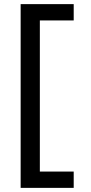

<svg xmlns="http://www.w3.org/2000/svg" viewBox="-20 -720 443 930"><path d="M80 190V-700H337V-621H173V111H337V190Z"/></svg>

Font: Mach
Style: Regular
Weight: 400
Version: Version 1.002